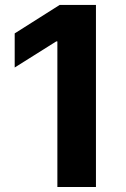

<svg xmlns="http://www.w3.org/2000/svg" viewBox="-20 -747 504 767"><path d="M363.3 -727.3H218.4L38.7 -613.6V-477.3L204.9 -581.7H209.2V0H363.3Z"/></svg>

Font: RED Number
Style: Bold
Weight: 700
Designer: RED UED
Foundry: rsms
Version: Version 1.003;FEAKit 1.0